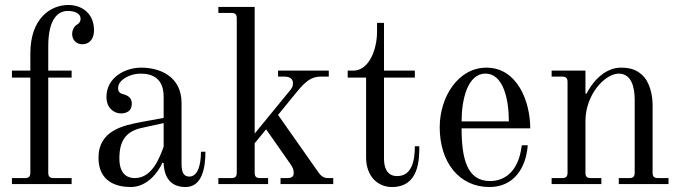

<svg xmlns="http://www.w3.org/2000/svg" viewBox="-20 -740 2740 772"><path d="M28 0H268V-24H196C180 -24 174 -30 174 -46V-428H268V-456H174V-553C174 -669 216 -696 253 -696C273 -696 304 -690 304 -664C304 -654 299 -646 288 -640C276 -632 270 -616 270 -604C270 -578 288 -562 311 -562C340 -562 358 -584 358 -618C358 -688 307 -720 255 -720C184 -720 102 -667 102 -525V-456H28V-428H102V-46C102 -30 96 -24 80 -24H28Z M460 -103C460 -174 486 -212 551 -226L638 -245V-150C620 -101 590 -24 522 -24C499 -24 460 -33 460 -103ZM376 -106C376 -8 450 12 506 12C573 12 618 -50 633 -86L638 -84C640 -26 667 12 726 12C793 12 806 -66 806 -130H788C788 -81 777 -30 741 -30C719 -30 710 -47 710 -80V-326C710 -432 624 -468 548 -468C482 -468 408 -428 408 -350C408 -304 440 -284 466 -284C488 -284 510 -293 510 -323C510 -346 496 -356 473 -362C467 -363 460 -368 458 -372C455 -377 455 -381 455 -387C455 -417 500 -444 545 -444C598 -444 638 -421 638 -351V-266L546 -249C478 -236 376 -216 376 -106Z M858 0H1058V-24H1026C1010 -24 1004 -30 1004 -46V-164L1050 -220L1148 -80C1156 -68 1161 -60 1161 -44C1161 -28 1150 -24 1134 -24H1108V0H1320V-24H1300C1276 -24 1267 -37 1254 -56L1098 -278L1174 -371C1209 -414 1233 -432 1270 -432H1302V-456H1098V-432H1124C1143 -432 1158 -424 1158 -406C1158 -391 1153 -384 1140 -369L1004 -203V-712H858V-688H910C926 -688 932 -682 932 -666V-46C932 -30 926 -24 910 -24H858Z M1378 -428H1452V-107C1452 -32 1498 12 1556 12C1665 12 1666 -99 1666 -152H1648C1648 -94 1636 -32 1577 -32C1534 -32 1524 -69 1524 -102V-428H1648V-456H1524V-648H1496V-612C1496 -541 1464 -456 1400 -456H1378Z M1836 -252C1836 -340 1860 -444 1932 -444C2004 -444 2026 -340 2026 -252ZM1748 -228C1748 -88 1826 12 1948 12C2045 12 2095 -63 2102 -156H2078C2064 -38 1998 -12 1950 -12C1858 -12 1836 -102 1836 -224H2112C2112 -332 2060 -468 1936 -468C1822 -468 1748 -350 1748 -228Z M2198 0H2398V-24H2356C2340 -24 2334 -30 2334 -46V-254C2334 -359 2412 -444 2468 -444C2520 -444 2532 -387 2532 -339V-46C2532 -30 2526 -24 2510 -24H2468V0H2668V-24H2626C2610 -24 2604 -30 2604 -46V-319C2604 -354 2594 -413 2558 -442C2539 -458 2517 -468 2477 -468C2424 -468 2373 -430 2338 -363L2334 -364V-456H2198V-432H2240C2256 -432 2262 -426 2262 -410V-46C2262 -30 2256 -24 2240 -24H2198Z"/></svg>

Font: Old Standard
Style: Regular
Weight: 400
Designer: Alexey Kryukov <alexios@thessalonica.org.ru>
Version: Version 2.0